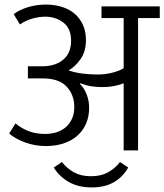

<svg xmlns="http://www.w3.org/2000/svg" viewBox="-20 -658 719 840"><path d="M40 -596Q64 -615 102 -626.5Q140 -638 181 -638Q218 -638 250.5 -628Q283 -618 306 -598.5Q329 -579 342.5 -550Q356 -521 356 -482Q356 -433 332.5 -399.5Q309 -366 280 -350Q309 -340 342.5 -336Q376 -332 407 -332Q441 -332 473.5 -340.5Q506 -349 521 -360V-579H424V-630H679V-579H584V0H521V-294Q482 -277 427 -277Q402 -277 379.5 -280.5Q357 -284 330 -294L329 -292Q349 -272 359.5 -244Q370 -216 370 -187Q370 -148 356.5 -117Q343 -86 318 -64Q293 -42 258 -30.5Q223 -19 180 -19Q133 -19 89.5 -35Q46 -51 20 -74L48 -118Q74 -96 106 -84Q138 -72 177 -72Q203 -72 226 -79Q249 -86 266.5 -100.5Q284 -115 294.5 -137.5Q305 -160 305 -190Q305 -243 271.5 -279Q238 -315 166 -315H102V-368H160Q220 -367 255.5 -396Q291 -425 291 -480Q291 -533 257.5 -559Q224 -585 178 -585Q152 -585 122.5 -577Q93 -569 67 -551ZM381 162Q438 162 477.5 139.5Q517 117 541 75L505 51Q482 80 451.5 96.5Q421 113 378 113Q335 113 304.5 96.5Q274 80 251 51L215 75Q241 116 282.5 139Q324 162 381 162Z"/></svg>

Font: Ek Mukta Light
Style: Regular
Weight: 300
Designer: Girish Dalvi and Yashodeep Gholap
Foundry: Ek Type
Version: Version 2.538;PS 1.002;hotconv 16.6.51;makeotf.lib2.5.65220;